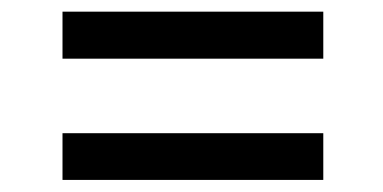

<svg xmlns="http://www.w3.org/2000/svg" viewBox="-20 -479 640 321"><path d="M520.5 -380.9V-459.5H84.5V-380.9ZM520.5 -178.2V-256.3H84.5V-178.2Z"/></svg>

Font: Roboto Mono
Style: Regular
Weight: 400
Monospace: yes
Designer: Google
Version: Version 3.000